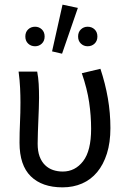

<svg xmlns="http://www.w3.org/2000/svg" viewBox="-20 -794 550 826"><path d="M249 12Q161 12 112.5 -35.5Q64 -83 64 -180Q64 -224 66 -266.5Q68 -309 68 -353Q68 -382 66.5 -415Q65 -448 60 -486H140Q145 -460 146.5 -432.5Q148 -405 148 -373Q148 -352 147 -327.5Q146 -303 145 -276.5Q144 -250 143 -224Q142 -198 142 -176Q142 -143 150.5 -120.5Q159 -98 174 -83.5Q189 -69 208.5 -62.5Q228 -56 250 -56Q303 -56 337.5 -100.5Q372 -145 372 -240Q372 -296 363.5 -354Q355 -412 332 -479L412 -498Q433 -435 444 -371.5Q455 -308 455 -243Q455 -181 440 -133.5Q425 -86 398 -53.5Q371 -21 333 -4.5Q295 12 249 12ZM204 -573 249 -774 315 -760 247 -563ZM131 -595Q113 -595 101 -606.5Q89 -618 89 -637Q89 -656 101 -667.5Q113 -679 131 -679Q148 -679 160 -667.5Q172 -656 172 -637Q172 -618 160 -606.5Q148 -595 131 -595ZM357 -595Q340 -595 328 -606.5Q316 -618 316 -637Q316 -656 328 -667.5Q340 -679 357 -679Q375 -679 387 -667.5Q399 -656 399 -637Q399 -618 387 -606.5Q375 -595 357 -595Z"/></svg>

Font: Source Sans Pro
Style: Regular
Weight: 400
Designer: Paul D. Hunt
Foundry: Adobe Systems Incorporated
Version: Version 2.021;PS 2.000;hotconv 1.0.86;makeotf.lib2.5.63406